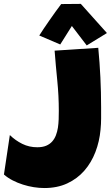

<svg xmlns="http://www.w3.org/2000/svg" viewBox="-27 -952 568 984"><path d="M491.2 -402.3Q491.2 -373.5 491.2 -345.2Q491.2 -316.9 488.3 -288.1Q482.9 -227.1 461.9 -172.6Q440.9 -118.2 405 -77.1Q369.1 -36.1 317.9 -12.2Q266.6 11.7 200.2 11.7Q174.3 11.7 146.2 7.3Q118.2 2.9 90.6 -5.9Q63 -14.6 37.8 -27.6Q12.7 -40.5 -6.8 -57.6L23.4 -259.8Q52.2 -231.9 87.4 -214.6Q122.6 -197.3 164.1 -197.3Q190.9 -197.3 209.5 -205.1Q228 -212.9 240.2 -226.6Q252.4 -240.2 259.5 -258.5Q266.6 -276.9 269.8 -297.6Q272.9 -318.4 273.7 -340.3Q274.4 -362.3 274.4 -383.8Q274.4 -461.4 266.6 -538.3Q258.8 -615.2 252.9 -692.4L476.6 -707Q491.2 -554.7 491.2 -402.3ZM417.5 -719.2 341.3 -818.8 281.7 -724.1 174.3 -770Q183.6 -785.2 197.3 -805.4Q210.9 -825.7 226.1 -847.4Q241.2 -869.1 256.8 -890.9Q272.5 -912.6 286.6 -931.2L387.2 -932.1L521 -782.7Z"/></svg>

Font: Luckiest Guy RUS-BEL-UKR
Style: Regular
Weight: 400
Designer: Astigmatic (AOETI)
Foundry: Astigmatic (AOETI)
Version: Version 1.00 March 11, 2019, initial release